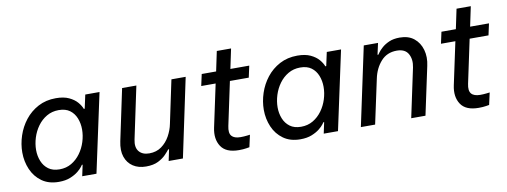

<svg xmlns="http://www.w3.org/2000/svg" viewBox="-57 -963 3364 1273"><g transform="rotate(-10 1625.0 -326.5)"><path d="M330 -540Q383 -540 418 -523.5Q453 -507 473 -483.5Q493 -460 501 -438H507L527 -530H623L509 0H413L429 -75H424Q424 -75 414.5 -62Q405 -49 384.5 -32.5Q364 -16 332 -3Q300 10 255 10Q187 10 141 -23Q95 -56 72 -109.5Q49 -163 49 -224Q49 -280 67.5 -336Q86 -392 122 -438Q158 -484 210.5 -512Q263 -540 330 -540ZM335 -459Q290 -459 254 -438Q218 -417 193 -382.5Q168 -348 155 -306.5Q142 -265 142 -224Q142 -184 156 -149Q170 -114 199 -92.5Q228 -71 274 -71Q319 -71 354.5 -92Q390 -113 415 -147.5Q440 -182 453 -223.5Q466 -265 466 -306Q466 -347 452 -382Q438 -417 409.5 -438Q381 -459 335 -459Z M842 10Q791 10 755 -13.5Q719 -37 704 -80.5Q689 -124 702 -185L775 -530H871L797 -180Q786 -128 809 -100Q832 -72 878 -72Q926 -72 960.5 -97Q995 -122 1016.5 -161Q1038 -200 1046 -241L1107 -530H1203L1091 0H995L1011 -76H1005Q996 -64 976.5 -43.5Q957 -23 924.5 -6.5Q892 10 842 10Z M1467 10Q1380 10 1347 -40.5Q1314 -91 1330 -166L1391 -452H1294L1311 -530H1408L1436 -663H1532L1504 -530H1631L1614 -452H1487L1425 -160Q1415 -114 1432.5 -93.5Q1450 -73 1492 -73Q1514 -73 1535 -75.5Q1556 -78 1556 -78L1538 3Q1538 3 1517 6.5Q1496 10 1467 10Z M1956 -540Q2009 -540 2044 -523.5Q2079 -507 2099 -483.5Q2119 -460 2127 -438H2133L2153 -530H2249L2135 0H2039L2055 -75H2050Q2050 -75 2040.5 -62Q2031 -49 2010.5 -32.5Q1990 -16 1958 -3Q1926 10 1881 10Q1813 10 1767 -23Q1721 -56 1698 -109.5Q1675 -163 1675 -224Q1675 -280 1693.5 -336Q1712 -392 1748 -438Q1784 -484 1836.5 -512Q1889 -540 1956 -540ZM1961 -459Q1916 -459 1880 -438Q1844 -417 1819 -382.5Q1794 -348 1781 -306.5Q1768 -265 1768 -224Q1768 -184 1782 -149Q1796 -114 1825 -92.5Q1854 -71 1900 -71Q1945 -71 1980.5 -92Q2016 -113 2041 -147.5Q2066 -182 2079 -223.5Q2092 -265 2092 -306Q2092 -347 2078 -382Q2064 -417 2035.5 -438Q2007 -459 1961 -459Z M2289 0 2402 -530H2498L2481 -453H2487Q2487 -453 2496 -466Q2505 -479 2524.5 -496.5Q2544 -514 2573.5 -527Q2603 -540 2645 -540Q2704 -540 2741 -510Q2778 -480 2792 -430.5Q2806 -381 2793 -323L2724 0H2628L2698 -329Q2709 -382 2688 -420Q2667 -458 2611 -458Q2545 -458 2504 -412Q2463 -366 2449 -298L2385 0Z M3081 10Q2994 10 2961 -40.5Q2928 -91 2944 -166L3005 -452H2908L2925 -530H3022L3050 -663H3146L3118 -530H3245L3228 -452H3101L3039 -160Q3029 -114 3046.5 -93.5Q3064 -73 3106 -73Q3128 -73 3149 -75.5Q3170 -78 3170 -78L3152 3Q3152 3 3131 6.5Q3110 10 3081 10Z"/></g></svg>

Font: Be Vietnam Pro
Style: Italic
Weight: 400
Italic angle: -12°
Designer: Lam Bao, Tony Le, Vietanh Nguyen
Foundry: Yellow Type Foundry
Version: Version 1.002; ttfautohint (v1.8.3)